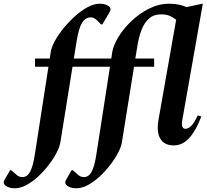

<svg xmlns="http://www.w3.org/2000/svg" viewBox="-144 -770 1112 1030"><path d="M-64 240Q-90 240 -107 230.5Q-124 221 -124 209Q-124 201 -118 192L-90 143H-84L-55 168Q-42 180 -23 180Q2 180 17.5 151.5Q33 123 43 58L116 -412H44V-456H123L128 -490Q132 -517 151 -551.5Q170 -586 198.5 -620.5Q227 -655 260 -684.5Q293 -714 327 -732Q361 -750 390 -750Q415 -750 431 -742Q449 -733 449 -721Q449 -716 446.5 -711Q444 -706 441 -700L405 -639H398L382 -656Q370 -668 361 -672.5Q352 -677 344 -677Q315 -677 296.5 -648Q278 -619 267 -548L252 -456H453L458 -490Q464 -526 491 -571Q518 -616 560.5 -656.5Q603 -697 655.5 -723.5Q708 -750 763 -750Q793 -750 816 -745Q839 -740 857 -732L941 -750H944L834 -126Q826 -79 851 -79Q866 -79 882.5 -95.5Q899 -112 917 -151L936 -145Q908 -71 872 -30.5Q836 10 788 10Q738 10 716.5 -25Q695 -60 706 -126L801 -664Q780 -680 762 -686.5Q744 -693 720 -693Q681 -693 656 -671Q631 -649 616.5 -612.5Q602 -576 594 -530L582 -456H683V-412H575L510 -7Q506 18 489 50.5Q472 83 446 116.5Q420 150 389.5 178Q359 206 327 223Q295 240 266 240Q240 240 223 230.5Q206 221 206 209Q206 201 212 192L240 143H246L275 168Q288 180 307 180Q332 180 347.5 151.5Q363 123 373 58L446 -412H245L180 -7Q176 18 159 50.5Q142 83 116 116.5Q90 150 59.5 178Q29 206 -3 223Q-35 240 -64 240Z"/></svg>

Font: Spectral
Style: Bold Italic
Weight: 700
Italic angle: -10°
Designer: Jean-Baptiste Levee
Foundry: Production Type
Version: Version 2.001